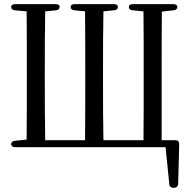

<svg xmlns="http://www.w3.org/2000/svg" viewBox="-20 -726 912 930"><path d="M54 -13H782L800 165C801 178 809 184 821 184H822C834 184 843 176 843 164L848 -27C848 -41 842 -47 829 -47H763V-382C763 -481 763 -576 764 -670L820 -676C832 -677 839 -683 839 -692C839 -701 832 -706 819 -706H624C611 -706 604 -701 604 -692C604 -683 611 -677 623 -676L675 -671C676 -576 676 -480 676 -382V-341C676 -238 676 -141 675 -47H481C479 -141 479 -238 479 -341V-382C479 -480 479 -577 481 -671L532 -676C544 -677 551 -683 551 -692C551 -701 544 -706 531 -706H342C329 -706 322 -701 322 -692C322 -683 329 -677 341 -676L392 -671C393 -576 393 -481 393 -382V-341C393 -239 393 -142 392 -47H199C197 -141 197 -238 197 -341V-382C197 -481 197 -577 199 -671L250 -676C262 -677 269 -683 269 -692C269 -701 262 -706 249 -706H54C41 -706 34 -701 34 -692C34 -683 41 -677 53 -676L109 -671C110 -576 110 -480 110 -382V-341C110 -240 110 -145 109 -50L53 -44C41 -43 34 -37 34 -28C34 -19 41 -13 54 -13Z"/></svg>

Font: 寒蝉锦书宋 CompactLight
Style: Bold
Weight: 400
Width: 4
Designer: 寒蝉锦书宋{Warren} 思源宋体{Ryoko NISHIZUKA 西塚涼子 (kana & ideographs); Frank Grießhammer (Latin, Greek & Cyrillic); Wenlong ZHANG 
Foundry: Adobe & ChillType
Version: Version 2.000;Glyphs 3.1.1 (3135)